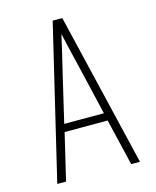

<svg xmlns="http://www.w3.org/2000/svg" viewBox="-111 -812 722 888"><g transform="rotate(-15 250.0 -367.5)"><path d="M52 0 227 -735H273L448 0H406L353 -223H147L94 0ZM155 -260H345L291 -490Q280 -534 270 -577.5Q260 -621 250 -665Q240 -621 230 -577.5Q220 -534 209 -490Z"/></g></svg>

Font: Iosevka SS04 Extralight
Style: Regular
Weight: 200
Monospace: yes
Designer: Belleve Invis
Foundry: Belleve Invis
Version: Version 19.0.0; ttfautohint (v1.8.4)